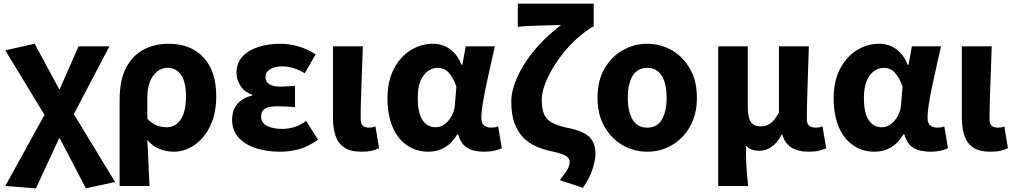

<svg xmlns="http://www.w3.org/2000/svg" viewBox="-20 -818 5559 1053"><path d="M177 215 9 202 224 -188 9 -542 170 -578 304 -330H308L411 -564H580L385 -192L611 180L451 215L308 -59H304Z M636 202V-271Q636 -378 671 -445.5Q706 -513 767 -545.5Q828 -578 904 -578Q1027 -578 1096.5 -502.5Q1166 -427 1166 -291Q1166 -194 1132.5 -126Q1099 -58 1045.5 -22Q992 14 932 14Q896 14 857 0Q818 -14 788 -51Q791 -7 792.5 35Q794 77 796 118Q798 159 800 202ZM895 -120Q924 -120 948 -137.5Q972 -155 986 -192.5Q1000 -230 1000 -289Q1000 -341 988.5 -375.5Q977 -410 954.5 -428Q932 -446 898 -446Q867 -446 842 -426Q817 -406 802.5 -370.5Q788 -335 788 -285V-167Q816 -138 842 -129Q868 -120 895 -120Z M1515 14Q1443 14 1383 -5.5Q1323 -25 1288 -64Q1253 -103 1253 -161Q1253 -199 1266.5 -225.5Q1280 -252 1304.5 -269Q1329 -286 1363 -294V-299Q1320 -313 1298.5 -348Q1277 -383 1277 -417Q1277 -473 1310.5 -508.5Q1344 -544 1399 -561Q1454 -578 1517 -578Q1568 -578 1618.5 -563Q1669 -548 1711 -520L1651 -416Q1623 -434 1591 -444Q1559 -454 1526 -454Q1486 -454 1461 -438Q1436 -422 1436 -395Q1436 -369 1457 -356Q1478 -343 1519 -343Q1536 -343 1557 -344.5Q1578 -346 1598 -347V-231Q1573 -233 1548.5 -234Q1524 -235 1501 -235Q1455 -235 1433.5 -222Q1412 -209 1412 -177Q1412 -146 1443 -128.5Q1474 -111 1531 -111Q1558 -111 1592.5 -120.5Q1627 -130 1659 -155L1724 -52Q1670 -13 1619.5 0.5Q1569 14 1515 14Z M1963 14Q1902 14 1868 -9Q1834 -32 1820 -74Q1806 -116 1806 -172V-564H1970Q1968 -498 1965 -424Q1962 -350 1960 -282.5Q1958 -215 1958 -166Q1958 -139 1969.5 -128.5Q1981 -118 2005 -118Q2012 -118 2021.5 -119.5Q2031 -121 2039 -125L2059 -5Q2041 3 2019.5 8.5Q1998 14 1963 14Z M2330 14Q2263 14 2212 -21Q2161 -56 2133 -122Q2105 -188 2105 -279Q2105 -373 2140 -440Q2175 -507 2232 -542.5Q2289 -578 2355 -578Q2387 -578 2416 -566.5Q2445 -555 2469.5 -530Q2494 -505 2511 -463H2516L2534 -564H2694Q2683 -515 2670.5 -460Q2658 -405 2646.5 -350.5Q2635 -296 2627.5 -249.5Q2620 -203 2620 -171Q2620 -141 2635.5 -129.5Q2651 -118 2675 -118Q2683 -118 2693 -119.5Q2703 -121 2712 -125L2732 -5Q2717 2 2693 8Q2669 14 2636 14Q2577 14 2542 -7.5Q2507 -29 2493 -81H2488Q2431 14 2330 14ZM2369 -120Q2395 -120 2418 -136.5Q2441 -153 2457 -182Q2473 -211 2475 -245L2483 -343Q2474 -369 2463 -388.5Q2452 -408 2439.5 -421Q2427 -434 2411.5 -440Q2396 -446 2378 -446Q2352 -446 2327 -428.5Q2302 -411 2286.5 -375Q2271 -339 2271 -281Q2271 -198 2297.5 -159Q2324 -120 2369 -120Z M3177 212 3050 170Q3067 148 3079 131.5Q3091 115 3097.5 100.5Q3104 86 3104 71Q3104 56 3094.5 46Q3085 36 3061.5 27Q3038 18 2993 9Q2954 0 2916.5 -17Q2879 -34 2849.5 -64Q2820 -94 2802 -141.5Q2784 -189 2784 -260Q2784 -300 2797.5 -343.5Q2811 -387 2835 -431.5Q2859 -476 2893 -520Q2927 -564 2968.5 -604.5Q3010 -645 3057 -681Q3039 -680 3009.5 -679.5Q2980 -679 2946 -678Q2912 -677 2879 -675.5Q2846 -674 2820 -671V-798H3236V-671H3230Q3185 -644 3143.5 -606Q3102 -568 3067 -524Q3032 -480 3006 -434.5Q2980 -389 2965.5 -346.5Q2951 -304 2951 -269Q2951 -221 2964 -191.5Q2977 -162 3007 -145.5Q3037 -129 3087 -118Q3173 -102 3209.5 -69.5Q3246 -37 3246 28Q3246 56 3230.5 107Q3215 158 3177 212Z M3530 14Q3458 14 3396 -21Q3334 -56 3295.5 -122.5Q3257 -189 3257 -282Q3257 -376 3295.5 -442Q3334 -508 3396 -543Q3458 -578 3530 -578Q3602 -578 3663.5 -543Q3725 -508 3763.5 -442Q3802 -376 3802 -282Q3802 -189 3763.5 -122.5Q3725 -56 3663.5 -21Q3602 14 3530 14ZM3530 -118Q3584 -118 3610 -162.5Q3636 -207 3636 -282Q3636 -332 3624.5 -369Q3613 -406 3589.5 -426Q3566 -446 3530 -446Q3494 -446 3470 -426Q3446 -406 3434.5 -369Q3423 -332 3423 -282Q3423 -207 3449 -162.5Q3475 -118 3530 -118Z M3919 202V-564H4081V-234Q4081 -173 4098 -149Q4115 -125 4152 -125Q4172 -125 4189 -132Q4206 -139 4221.5 -156Q4237 -173 4252 -201V-564H4416Q4414 -498 4411.5 -424Q4409 -350 4407 -282.5Q4405 -215 4405 -166Q4405 -139 4418 -128.5Q4431 -118 4455 -118Q4463 -118 4472 -119.5Q4481 -121 4491 -125L4511 -5Q4493 3 4471 8.5Q4449 14 4414 14Q4355 14 4319 -10Q4283 -34 4270 -81H4267Q4246 -38 4214 -14.5Q4182 9 4145 9Q4123 9 4104.5 3Q4086 -3 4071 -20Q4071 12 4071.5 39.5Q4072 67 4073.5 93Q4075 119 4077.5 145.5Q4080 172 4083 202Z M4777 14Q4710 14 4659 -21Q4608 -56 4580 -122Q4552 -188 4552 -279Q4552 -373 4587 -440Q4622 -507 4679 -542.5Q4736 -578 4802 -578Q4834 -578 4863 -566.5Q4892 -555 4916.5 -530Q4941 -505 4958 -463H4963L4981 -564H5141Q5130 -515 5117.5 -460Q5105 -405 5093.5 -350.5Q5082 -296 5074.5 -249.5Q5067 -203 5067 -171Q5067 -141 5082.5 -129.5Q5098 -118 5122 -118Q5130 -118 5140 -119.5Q5150 -121 5159 -125L5179 -5Q5164 2 5140 8Q5116 14 5083 14Q5024 14 4989 -7.5Q4954 -29 4940 -81H4935Q4878 14 4777 14ZM4816 -120Q4842 -120 4865 -136.5Q4888 -153 4904 -182Q4920 -211 4922 -245L4930 -343Q4921 -369 4910 -388.5Q4899 -408 4886.5 -421Q4874 -434 4858.5 -440Q4843 -446 4825 -446Q4799 -446 4774 -428.5Q4749 -411 4733.5 -375Q4718 -339 4718 -281Q4718 -198 4744.5 -159Q4771 -120 4816 -120Z M5412 14Q5351 14 5317 -9Q5283 -32 5269 -74Q5255 -116 5255 -172V-564H5419Q5417 -498 5414 -424Q5411 -350 5409 -282.5Q5407 -215 5407 -166Q5407 -139 5418.5 -128.5Q5430 -118 5454 -118Q5461 -118 5470.5 -119.5Q5480 -121 5488 -125L5508 -5Q5490 3 5468.5 8.5Q5447 14 5412 14Z"/></svg>

Font: Noto Sans JP ExtraBold
Style: Regular
Weight: 800
Designer: Ryoko NISHIZUKA  (kana, bopomofo & ideographs); Paul D. Hunt (Latin, Greek & Cyrillic); Sandoll Communications , Soo-you
Foundry: Adobe
Version: Version 2.004-H2;hotconv 1.0.118;makeotfexe 2.5.65603